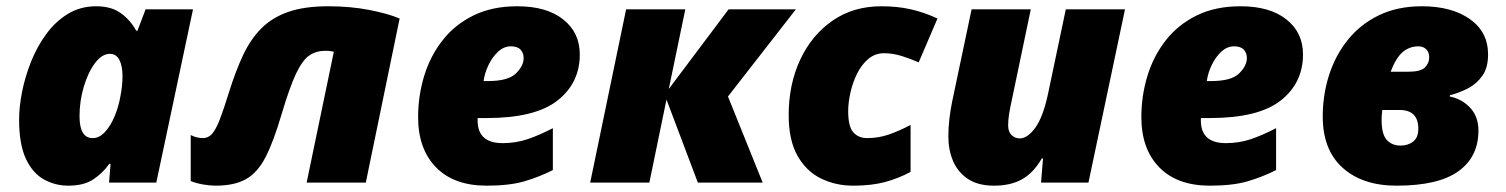

<svg xmlns="http://www.w3.org/2000/svg" viewBox="-20 -583 4807 613"><path d="M198.2 9.8Q155.8 9.8 119.9 -10.3Q84 -30.3 62.5 -76.4Q41 -122.6 41 -201.2Q41 -241.7 50.5 -290Q60.1 -338.4 79.3 -386.5Q98.6 -434.6 127.9 -474.6Q157.2 -514.6 197 -538.8Q236.8 -563 287.1 -563Q334.5 -563 364.7 -541.7Q395 -520.5 415 -484.9H418.9L444.8 -553.2H596.2L479 0H328.1L333 -60.1H329.1Q307.1 -29.3 277.1 -9.8Q247.1 9.8 198.2 9.8ZM275.9 -142.1Q297.4 -142.1 315.4 -161.9Q333.5 -181.6 346.4 -212.9Q359.4 -244.1 365.2 -279.8Q371.1 -310.1 371.1 -340.8Q371.1 -372.6 361.1 -391.8Q351.1 -411.1 331.1 -411.1Q305.2 -411.1 283 -381.1Q260.7 -351.1 247.3 -305.4Q233.9 -259.8 233.9 -211.9Q233.9 -142.1 275.9 -142.1Z M668 9.8Q650.9 9.8 629.2 6.1Q607.4 2.4 588.9 -4.9V-151.9Q601.6 -145.5 611.6 -143.8Q621.6 -142.1 627.9 -142.1Q644.5 -142.1 656.5 -155Q668.5 -168 681.2 -200.2Q693.8 -232.4 711.9 -291Q732.4 -356.4 756.1 -407Q779.8 -457.5 814.2 -492.2Q848.6 -526.9 900.1 -544.9Q951.7 -563 1027.8 -563Q1098.6 -563 1158.7 -551.3Q1218.8 -539.6 1255.9 -523.9L1147.9 0H959L1045.9 -418Q1032.7 -420.9 1019 -420.9Q990.2 -420.9 968.3 -406.5Q946.3 -392.1 925.5 -348.6Q904.8 -305.2 878.9 -217.8Q853.5 -131.3 828.1 -81.8Q802.7 -32.2 765.6 -11.2Q728.5 9.8 668 9.8Z M1533.7 9.8Q1429.2 9.8 1372.1 -48.8Q1314.9 -107.4 1314.9 -209Q1314.9 -276.9 1334.2 -340.3Q1353.5 -403.8 1392.8 -454.1Q1432.1 -504.4 1491.7 -533.7Q1551.3 -563 1631.8 -563Q1725.1 -563 1778.1 -521Q1831.1 -479 1831.1 -409.2Q1831.1 -317.9 1759.8 -262Q1688.5 -206.1 1533.7 -206.1H1504.9V-198.2Q1504.9 -126 1585 -126Q1627 -126 1664.6 -138.7Q1702.1 -151.4 1745.1 -173.8V-40Q1700.7 -17.6 1653.3 -3.9Q1606 9.8 1533.7 9.8ZM1523.9 -324.2H1538.1Q1602.1 -324.2 1627 -348.4Q1651.9 -372.6 1651.9 -397.9Q1651.9 -413.6 1642.1 -424.3Q1632.3 -435.1 1610.8 -435.1Q1588.9 -435.1 1570.3 -418Q1551.8 -400.9 1539.6 -375.2Q1527.3 -349.6 1523.9 -324.2Z M1864.3 0 1979 -553.2H2168L2115.2 -298.8L2306.2 -553.2H2521L2304.2 -274.9L2415 0H2208L2107.9 -265.1L2053.2 0Z M2704.1 9.8Q2647.9 9.8 2601.1 -13.2Q2554.2 -36.1 2526.1 -85.9Q2498 -135.7 2498 -215.8Q2498 -313.5 2534.7 -392.1Q2571.3 -470.7 2637.7 -516.8Q2704.1 -563 2793.9 -563Q2845.7 -563 2888.4 -553.2Q2931.2 -543.5 2973.1 -523.9L2913.1 -383.8Q2888.2 -395 2859.1 -404.1Q2830.1 -413.1 2803.2 -413.1Q2773.9 -413.1 2752.2 -394.8Q2730.5 -376.5 2716.3 -347.7Q2702.1 -318.8 2695.1 -286.9Q2688 -254.9 2688 -228Q2688 -179.2 2704.3 -160.6Q2720.7 -142.1 2749 -142.1Q2784.2 -142.1 2817.1 -153.3Q2850.1 -164.6 2887.2 -184.1V-34.2Q2848.1 -13.2 2805.2 -1.7Q2762.2 9.8 2704.1 9.8Z M3153.8 9.8Q3102.5 9.8 3070.3 -11.7Q3038.1 -33.2 3022.9 -68.8Q3007.8 -104.5 3007.8 -147Q3007.8 -174.8 3011.2 -203.9Q3014.6 -232.9 3020 -258.8L3082 -553.2H3271L3208 -252Q3205.1 -239.3 3201.9 -219.7Q3198.7 -200.2 3198.7 -183.1Q3198.7 -162.1 3209.7 -151.6Q3220.7 -141.1 3235.8 -141.1Q3260.7 -141.1 3285.6 -175.5Q3310.5 -210 3326.2 -284.2L3382.8 -553.2H3571.8L3455.1 0H3303.7L3310.1 -77.1H3306.2Q3279.3 -30.8 3242.9 -10.5Q3206.5 9.8 3153.8 9.8Z M3842.8 9.8Q3738.3 9.8 3681.2 -48.8Q3624 -107.4 3624 -209Q3624 -276.9 3643.3 -340.3Q3662.6 -403.8 3701.9 -454.1Q3741.2 -504.4 3800.8 -533.7Q3860.4 -563 3940.9 -563Q4034.2 -563 4087.2 -521Q4140.1 -479 4140.1 -409.2Q4140.1 -317.9 4068.8 -262Q3997.6 -206.1 3842.8 -206.1H3814V-198.2Q3814 -126 3894 -126Q3936 -126 3973.6 -138.7Q4011.2 -151.4 4054.2 -173.8V-40Q4009.8 -17.6 3962.4 -3.9Q3915 9.8 3842.8 9.8ZM3833 -324.2H3847.2Q3911.1 -324.2 3936 -348.4Q3960.9 -372.6 3960.9 -397.9Q3960.9 -413.6 3951.2 -424.3Q3941.4 -435.1 3919.9 -435.1Q3897.9 -435.1 3879.4 -418Q3860.8 -400.9 3848.6 -375.2Q3836.4 -349.6 3833 -324.2Z M4439 9.8Q4330.1 9.8 4266.6 -47.4Q4203.1 -104.5 4203.1 -210.9Q4203.1 -280.3 4223.4 -343.5Q4243.7 -406.7 4283.7 -456.3Q4323.7 -505.9 4382.8 -534.4Q4441.9 -563 4520 -563Q4614.7 -563 4672.9 -522Q4731 -481 4731 -409.2Q4731 -367.2 4712.9 -341.3Q4694.8 -315.4 4667 -301Q4639.2 -286.6 4608.9 -278.8V-274.9Q4647.5 -267.1 4673.8 -239Q4700.2 -210.9 4700.2 -166Q4700.2 -82 4636 -36.1Q4571.8 9.8 4439 9.8ZM4419.9 -354H4476.1Q4516.1 -354 4529.5 -367.7Q4543 -381.3 4543 -399.9Q4543 -416.5 4533.4 -425.8Q4523.9 -435.1 4508.3 -435.1Q4480.5 -435.1 4458.7 -417Q4437 -398.9 4419.9 -354ZM4451.2 -118.2Q4475.6 -118.2 4491.9 -131.1Q4508.3 -144 4508.3 -171.9Q4508.3 -231.9 4448.2 -231.9H4393.1Q4392.6 -223.1 4391.8 -217.5Q4391.1 -211.9 4391.1 -199.2Q4391.1 -154.3 4407.7 -136.2Q4424.3 -118.2 4451.2 -118.2Z"/></svg>

Font: Open Sans ExtraBold
Style: Italic
Weight: 800
Italic angle: -12°
Designer: Monotype Design Team
Foundry: Monotype Imaging Inc.
Version: Version 3.000; ttfautohint (v1.8.4)